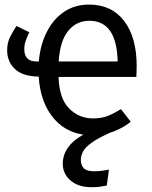

<svg xmlns="http://www.w3.org/2000/svg" viewBox="-20 -571 655 827"><path d="M232.3 -239.5Q234.9 -147.2 277.4 -104.1Q320 -61 380 -61Q418.5 -61 445.4 -72.1Q472.3 -83.1 501 -101L543.1 -46.7Q513.3 -22.1 470.8 -5.1Q428.2 11.8 379.5 11.8Q275.4 11.8 214.6 -57.4Q153.8 -126.7 146.7 -241Q77.9 -242.1 44.4 -273.6Q10.8 -305.1 10.8 -354.9Q10.8 -386.2 23.3 -411.3Q35.9 -436.4 50.8 -459L106.2 -432.3Q96.9 -412.8 90.8 -395.6Q84.6 -378.5 84.6 -359.5Q84.6 -306.2 137.4 -306.2H147.2Q153.3 -376.9 181 -432.3Q208.7 -487.7 255.1 -519.5Q301.5 -551.3 363.6 -551.3Q461 -551.3 514.9 -480.5Q568.7 -409.7 568.7 -286.7Q568.7 -272.8 568.2 -260.5Q567.7 -248.2 567.2 -239.5ZM364.6 -481.5Q309.7 -481.5 274.1 -438.5Q238.5 -395.4 232.8 -306.2H486.7Q483.1 -481.5 364.6 -481.5ZM442.1 -31.3 455.4 0Q402.6 23.6 375.1 43.3Q347.7 63.1 337.9 81.3Q328.2 99.5 328.2 117.4Q328.2 140.5 340.8 153.6Q353.3 166.7 385.6 166.7Q414.4 166.7 449.2 159.5L440 228.2Q424.6 231.3 410 233.3Q395.4 235.4 375.4 235.4Q316.9 235.4 283.6 206.2Q250.3 176.9 250.3 134.4Q250.3 80.5 295.6 39.2Q341 -2.1 442.1 -31.3Z"/></svg>

Font: FiraCode Nerd Font
Style: Regular
Weight: 400
Designer: Carrois Corporate, Edenspiekermann AG, Nikita Prokopov
Foundry: Carrois Corporate, Edenspiekermann AG, Nikita Prokopov
Version: Version 6.002;Nerd Fonts 3.4.0